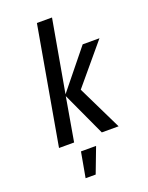

<svg xmlns="http://www.w3.org/2000/svg" viewBox="-166 -783 826 1075"><g transform="rotate(-20 246.5 -245.0)"><path d="M70 0 193 -700H283L207 -270L393 -500H493L296 -265L425 0H325L205 -260L160 0ZM152 210 179 60H269L212 210Z"/></g></svg>

Font: Cuprum
Style: Italic
Weight: 400
Italic angle: -10°
Designer: Jovanny Lemonad
Foundry: Jovanny Lemonad
Version: Version 3.000